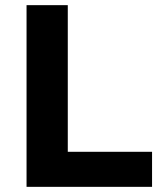

<svg xmlns="http://www.w3.org/2000/svg" viewBox="-20 -725 643 745"><path d="M83 0V-705H243V-136H570V0Z"/></svg>

Font: Nunito Sans 9pt ExtraBold
Style: Regular
Weight: 800
Version: Version 3.101;gftools[0.9.27]